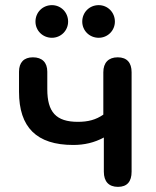

<svg xmlns="http://www.w3.org/2000/svg" viewBox="-20 -719 606 747"><path d="M439 8C475 8 492 -13 492 -51V-438C492 -475 474 -496 438 -496C402 -496 382 -475 382 -438V-273C353 -253 323 -245 283 -245C198 -245 164 -283 164 -372V-440C164 -476 144 -496 108 -496C73 -496 54 -476 54 -440V-362C54 -224 122 -155 265 -155C308 -155 347 -164 384 -184V-51C384 -13 403 8 439 8ZM182 -572C217 -572 245 -600 245 -635C245 -671 217 -699 182 -699C146 -699 118 -671 118 -635C118 -600 146 -572 182 -572ZM364 -572C399 -572 427 -600 427 -635C427 -671 399 -699 364 -699C328 -699 300 -671 300 -635C300 -600 328 -572 364 -572Z"/></svg>

Font: SN Pro Medium
Style: Regular
Weight: 500
Designer: Tobias Whetton
Foundry: Supernotes
Version: Version 1.003;Glyphs 3.3 (3324)